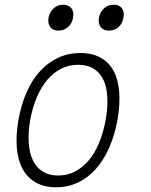

<svg xmlns="http://www.w3.org/2000/svg" viewBox="-20 -785 640 815"><path d="M218 10Q168 10 132.5 -10Q97 -30 76.5 -67Q56 -104 51.5 -156.5Q47 -209 58 -275Q70 -341 93 -393.5Q116 -446 150 -483Q184 -520 227 -540Q270 -560 321 -560Q372 -560 407.5 -540Q443 -520 462.5 -483.5Q482 -447 486 -395Q490 -343 479 -278Q467 -211 443.5 -158Q420 -105 386.5 -67.5Q353 -30 310.5 -10Q268 10 218 10ZM227 -40Q265 -40 297.5 -56.5Q330 -73 356 -103.5Q382 -134 400.5 -178.5Q419 -223 429 -278Q438 -331 435.5 -374Q433 -417 418.5 -447Q404 -477 377.5 -493.5Q351 -510 312 -510Q273 -510 240 -493.5Q207 -477 181 -446.5Q155 -416 136.5 -372.5Q118 -329 108 -275Q99 -221 102 -177.5Q105 -134 120 -103.5Q135 -73 162 -56.5Q189 -40 227 -40ZM443 -655Q419 -655 407.5 -670Q396 -685 400 -710Q405 -735 422 -750Q439 -765 463 -765Q486 -765 497.5 -750Q509 -735 504 -710Q500 -685 483 -670Q466 -655 443 -655ZM228 -655Q205 -655 193.5 -670Q182 -685 186 -710Q191 -735 208 -750Q225 -765 248 -765Q271 -765 283 -750Q295 -735 290 -710Q286 -685 268.5 -670Q251 -655 228 -655Z"/></svg>

Font: Maple Mono Thin
Style: Italic
Weight: 250
Italic angle: -10°
Monospace: yes
Designer: subframe7536
Version: Version 7.000